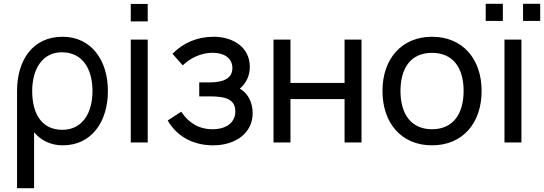

<svg xmlns="http://www.w3.org/2000/svg" viewBox="-20 -748 2856 1008"><path d="M309.5 15C460.5 15 546.5 -108.5 546.5 -270.5C546.5 -432.5 458.5 -555 308.5 -555C151 -555 69.5 -431 69.5 -270.5V240H159V-53.5C195 -11 246 15 309.5 15ZM149 -270.5C149 -384.5 202 -473.5 304.5 -473.5C414.5 -473.5 465.5 -384.5 465.5 -270.5C465.5 -155.5 413.5 -66.5 307 -66.5C198 -66.5 149 -152 149 -270.5Z M666.5 -635.5H755.5V-727.5H666.5ZM666.5 0H755.5V-540H666.5Z M1099 15C1214.5 15 1306.5 -48 1306.5 -154C1306.5 -206 1284.5 -257.5 1239 -282.5C1273.5 -312.5 1291.5 -350.5 1291.5 -397.5C1291.5 -498.5 1205.5 -555 1101.5 -555C1015 -555 941 -522.5 885.5 -465.5L939.5 -405C978.5 -443 1036 -471 1096 -471C1152.5 -471 1200 -446 1200 -390.5C1200 -335.5 1151.5 -315.5 1081.5 -315.5H1026V-242H1082C1165 -242 1215.5 -226.5 1215.5 -163C1215.5 -105 1168.5 -69.5 1095.5 -69.5C1025.5 -69.5 970.5 -102 931.5 -161.5L860.5 -115.5C907.5 -33.5 992 15 1099 15Z M1416 0H1505V-228H1789V0H1878V-540H1789V-312.5H1505V-540H1416Z M2248 15C2408.5 15 2508.5 -101 2508.5 -270.5C2508.5 -437.5 2410 -555 2248 -555C2089.5 -555 1988 -440 1988 -270.5C1988 -103 2086.5 15 2248 15ZM2082.5 -270.5C2082.5 -388.5 2135 -470.5 2248 -470.5C2358.5 -470.5 2414 -392 2414 -270.5C2414 -151.5 2359.5 -69.5 2248 -69.5C2139 -69.5 2082.5 -148.5 2082.5 -270.5Z M2628.5 0H2717.5V-540H2628.5ZM2530 -638H2620V-728H2530ZM2726 -638H2816V-728H2726Z"/></svg>

Font: Eudonet Medium
Style: Regular
Weight: 500
Designer: Mikhail Sharanda
Foundry: Mikhail Sharanda
Version: Version 4.503;Glyphs 3.1.2 (3151)